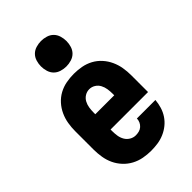

<svg xmlns="http://www.w3.org/2000/svg" viewBox="-230 -861 960 960"><g transform="rotate(-45 250.0 -381.0)"><path d="M252 8Q225 8 198 3Q171 -2 146.5 -15Q122 -28 103 -48.5Q84 -69 72.5 -93.5Q61 -118 56.5 -145.5Q52 -173 52 -200V-330Q52 -357 56.5 -384Q61 -411 72.5 -436Q84 -461 102.5 -481.5Q121 -502 145 -515Q169 -528 196 -533Q223 -538 250 -538Q277 -538 304 -533Q331 -528 355 -515Q379 -502 397.5 -481.5Q416 -461 427.5 -436Q439 -411 443.5 -384Q448 -357 448 -330V-211H183V-200Q183 -183 185.5 -166Q188 -149 196.5 -134Q205 -119 220 -110Q235 -101 252 -101Q264 -101 275.5 -104Q287 -107 296 -115Q305 -123 310 -134Q315 -145 315 -157H446Q444 -133 437 -110Q430 -87 417 -67.5Q404 -48 385.5 -33Q367 -18 345 -8.5Q323 1 299.5 4.5Q276 8 252 8ZM317 -319V-330Q317 -347 314.5 -364Q312 -381 304 -396Q296 -411 281.5 -420Q267 -429 250 -429Q233 -429 218.5 -420Q204 -411 196 -396Q188 -381 185.5 -364Q183 -347 183 -330V-319ZM250 -590Q232 -590 214 -595.5Q196 -601 183.5 -613.5Q171 -626 165.5 -644Q160 -662 160 -680Q160 -698 165.5 -716Q171 -734 183.5 -746.5Q196 -759 214 -764.5Q232 -770 250 -770Q268 -770 286 -764.5Q304 -759 316.5 -746.5Q329 -734 334.5 -716Q340 -698 340 -680Q340 -662 334.5 -644Q329 -626 316.5 -613.5Q304 -601 286 -595.5Q268 -590 250 -590Z"/></g></svg>

Font: Iosevka Slab Heavy
Style: Regular
Weight: 900
Monospace: yes
Designer: Belleve Invis
Foundry: Belleve Invis
Version: Version 11.1.0; ttfautohint (v1.8.3)